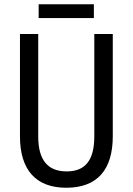

<svg xmlns="http://www.w3.org/2000/svg" viewBox="-20 -967 625 904"><path d="M422 -947H162V-882H422ZM511 -325V-807H424V-325C424 -214 383 -160 294 -160C206 -160 160 -212 160 -324V-807H74V-325C74 -166 150 -83 292 -83C438 -83 511 -168 511 -325Z"/></svg>

Font: Noto Sans Kannada UI Condensed
Style: Regular
Weight: 400
Width: 3
Designer: Jelle Bosma - Monotype Design Team
Foundry: Monotype Imaging Inc.
Version: Version 2.005